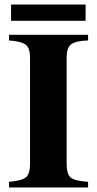

<svg xmlns="http://www.w3.org/2000/svg" viewBox="-20 -830 429 850"><path d="M359 -738H29V-810H359ZM370 0H20V-25Q77 -30 95 -45Q113 -60 113 -106V-576Q113 -617 94 -632Q75 -647 20 -651V-676H370V-651Q314 -649 294.5 -633.5Q275 -618 275 -576V-106Q275 -58 293.5 -43.5Q312 -29 370 -25Z"/></svg>

Font: STIX
Style: Bold
Weight: 700
Designer: MicroPress Inc., with final additions and corrections provided by Coen Hoffman, Elsevier (retired)
Version: Version 1.1.1